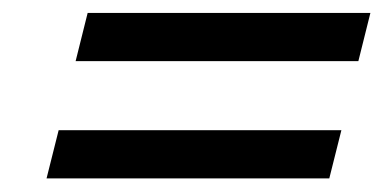

<svg xmlns="http://www.w3.org/2000/svg" viewBox="-20 -483 590 292"><path d="M95 -390 113.3 -463.3H543.3L525 -390ZM50.8 -211.7 69.2 -285H499.2L480.8 -211.7Z"/></svg>

Font: Funnel Sans
Style: Italic
Weight: 400
Italic angle: -14.036°
Version: Version 1.000; Beta; Release 5; Build 24; ttfautohint (v1.8.